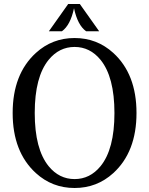

<svg xmlns="http://www.w3.org/2000/svg" viewBox="-20 -939 753 969"><path d="M324.2 -918.9H382.8L480.5 -781.2H414.6Q371.6 -812 353.5 -897.5Q335.4 -812 292.5 -781.2H226.6ZM487.3 -100.1Q557.6 -186 557.6 -368.4Q557.6 -550.8 487.3 -637.2Q434.1 -702.1 356.4 -702.1Q278.8 -702.1 225.6 -637.2Q155.3 -551.3 155.3 -368.9Q155.3 -186.5 225.6 -100.1Q278.8 -35.2 356.4 -35.2Q434.1 -35.2 487.3 -100.1ZM161.1 -65.4Q43.9 -172.4 43.9 -368.7Q43.9 -564.9 161.1 -671.9Q243.7 -747.1 356.4 -747.1Q469.2 -747.1 551.8 -671.9Q668.9 -564.9 668.9 -368.7Q668.9 -172.4 551.8 -65.4Q469.2 9.8 356.4 9.8Q243.7 9.8 161.1 -65.4Z"/></svg>

Font: Modern Antiqua
Style: Book
Weight: 400
Designer: Wojciech Kalinowski "wmk69" (wmk69@o2.pl)
Foundry: Wojciech Kalinowski "wmk69" (wmk69@o2.pl)
Version: Version 3.1.0; 2021-05-28